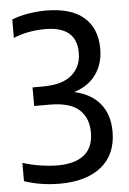

<svg xmlns="http://www.w3.org/2000/svg" viewBox="-54 -790 562 839"><g transform="rotate(-5 227.0 -370.5)"><path d="M175.5 9.5Q92 9.5 19 -15V-95.5Q56 -83.5 96.8 -77.2Q137.5 -71 173 -71Q248 -71 288.5 -103.5Q329 -136 329 -202Q329 -266 288.8 -302.2Q248.5 -338.5 160 -338.5H92V-420H137Q222.5 -420 264.5 -456.2Q306.5 -492.5 306.5 -553.5Q306.5 -669 169 -669Q93.5 -669 29.5 -642.5V-723Q58 -735.5 99.2 -742.5Q140.5 -749.5 179.5 -749.5Q288.5 -749.5 345 -701Q401.5 -652.5 401.5 -562Q401.5 -497 367.8 -450Q334 -403 271.5 -384Q347 -367 385.2 -319Q423.5 -271 423.5 -197.5Q423.5 -97.5 357.5 -44Q291.5 9.5 175.5 9.5Z"/></g></svg>

Font: Encode Sans Condensed Condensed Medium
Style: Regular
Weight: 500
Width: 3
Designer: Multiple Designers
Foundry: Impallari Type
Version: Version 3.000; ttfautohint (v1.8.3) -l 8 -r 50 -G 200 -x 14 